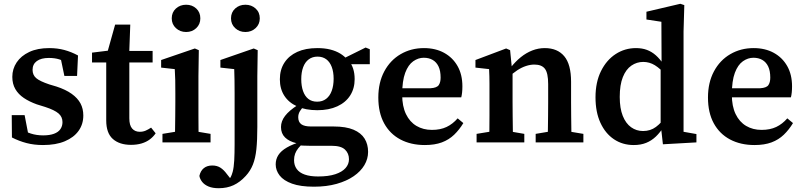

<svg xmlns="http://www.w3.org/2000/svg" viewBox="-20 -752 4243 1014"><path d="M207 14Q160 14 120 3.5Q80 -7 43 -26L42 -144H110L134 -19H86V-73Q114 -56 143.5 -46.5Q173 -37 208 -37Q242 -37 265 -45.5Q288 -54 299 -70Q310 -86 310 -107Q310 -135 289 -153Q268 -171 219 -187L174 -201Q135 -215 106 -234.5Q77 -254 61 -281.5Q45 -309 45 -346Q45 -388 68 -422.5Q91 -457 134.5 -477.5Q178 -498 240 -498Q283 -498 320 -488Q357 -478 392 -459L387 -351H320L297 -461H342V-414Q317 -431 293 -438.5Q269 -446 238 -446Q197 -446 174.5 -429.5Q152 -413 152 -383Q152 -356 171 -339.5Q190 -323 241 -306L278 -295Q327 -279 358.5 -256.5Q390 -234 405 -206Q420 -178 420 -142Q420 -96 395 -61Q370 -26 322.5 -6Q275 14 207 14Z M603 -422V-483H786V-422ZM672 13Q611 13 576 -18Q541 -49 541 -116Q541 -138 541 -158.5Q541 -179 541 -206V-422H466V-474L588 -489L541 -454L588 -622H668L662 -460L663 -444V-127Q663 -90 678 -73Q693 -56 718 -56Q735 -56 749 -62Q763 -68 778 -78L802 -48Q790 -30 771.5 -16Q753 -2 728 5.5Q703 13 672 13Z M838 0V-45L942 -62H991L1092 -45V0ZM903 0Q904 -25 904.5 -62.5Q905 -100 905.5 -140Q906 -180 906 -212V-260Q906 -300 905.5 -328.5Q905 -357 903 -387L831 -395V-435L1009 -496L1030 -487L1028 -350V-212Q1028 -180 1028 -140Q1028 -100 1028.5 -62.5Q1029 -25 1030 0ZM963 -583Q931 -583 909 -603.5Q887 -624 887 -655Q887 -687 909 -707Q931 -727 963 -727Q995 -727 1016.5 -707Q1038 -687 1038 -655Q1038 -624 1016.5 -603.5Q995 -583 963 -583Z M1135 242Q1103 242 1081.5 233Q1060 224 1048 209Q1036 194 1033 177Q1039 150 1056.5 136Q1074 122 1101 122Q1126 122 1144 133.5Q1162 145 1178 167L1212 210L1208 212H1187L1184 202Q1193 193 1198.5 183Q1204 173 1209 155Q1215 132 1217 95.5Q1219 59 1219 9.5Q1219 -40 1219 -106V-260Q1219 -300 1218.5 -328.5Q1218 -357 1217 -387L1144 -395V-435L1320 -496L1341 -487L1339 -350V-81Q1339 -12 1334 36Q1329 84 1315.5 117.5Q1302 151 1278 177Q1248 210 1213.5 226Q1179 242 1135 242ZM1276 -583Q1244 -583 1222 -603.5Q1200 -624 1200 -655Q1200 -687 1222 -707Q1244 -727 1276 -727Q1308 -727 1330 -707Q1352 -687 1352 -655Q1352 -624 1330 -603.5Q1308 -583 1276 -583Z M1638 234Q1567 234 1522.5 218Q1478 202 1457 175Q1436 148 1436 116Q1436 89 1450 67Q1464 45 1495 27Q1526 9 1574 -5L1583 3Q1567 16 1555.5 30.5Q1544 45 1538.5 60Q1533 75 1533 94Q1533 121 1547 140.5Q1561 160 1589.5 170Q1618 180 1660 180Q1715 180 1751 168Q1787 156 1805 135.5Q1823 115 1823 89Q1823 58 1802 38Q1781 18 1732 18H1618Q1597 18 1579 17Q1561 16 1545 13V4Q1507 -5 1485.5 -26Q1464 -47 1464 -81Q1464 -112 1485.5 -140Q1507 -168 1552 -197V-213L1592 -199Q1573 -180 1564 -165Q1555 -150 1555 -133Q1555 -108 1571 -96Q1587 -84 1623 -84H1742Q1807 -84 1847 -67Q1887 -50 1905.5 -20Q1924 10 1924 50Q1924 87 1904.5 120Q1885 153 1848 178.5Q1811 204 1758 219Q1705 234 1638 234ZM1656 -170Q1594 -170 1549.5 -190Q1505 -210 1481.5 -246.5Q1458 -283 1458 -333Q1458 -384 1482 -421Q1506 -458 1550 -478Q1594 -498 1656 -498Q1694 -498 1724 -490.5Q1754 -483 1777 -469Q1800 -455 1815 -436L1821 -433Q1837 -414 1845 -389.5Q1853 -365 1853 -334Q1853 -285 1829.5 -248Q1806 -211 1761.5 -190.5Q1717 -170 1656 -170ZM1655 -215Q1683 -215 1702.5 -230Q1722 -245 1732 -272.5Q1742 -300 1742 -336Q1742 -372 1732 -398.5Q1722 -425 1703 -439Q1684 -453 1657 -453Q1630 -453 1610.5 -438.5Q1591 -424 1581 -397Q1571 -370 1571 -334Q1571 -298 1580.5 -271Q1590 -244 1608.5 -229.5Q1627 -215 1655 -215ZM1783 -413V-444H1796L1911 -501L1933 -492V-413Z M2224 14Q2150 14 2094.5 -15.5Q2039 -45 2008.5 -101Q1978 -157 1978 -237Q1978 -316 2009.5 -375Q2041 -434 2096 -466Q2151 -498 2219 -498Q2280 -498 2325.5 -473Q2371 -448 2396.5 -403Q2422 -358 2422 -296Q2422 -279 2420.5 -264Q2419 -249 2416 -238H2038V-286H2254Q2287 -288 2297 -302.5Q2307 -317 2307 -342Q2307 -378 2296 -401Q2285 -424 2265 -435.5Q2245 -447 2218 -447Q2189 -447 2162.5 -428.5Q2136 -410 2120 -367.5Q2104 -325 2104 -252Q2104 -191 2124 -149.5Q2144 -108 2179.5 -87Q2215 -66 2261 -66Q2306 -66 2338.5 -81.5Q2371 -97 2397 -127L2427 -102Q2406 -67 2378.5 -40.5Q2351 -14 2313.5 0Q2276 14 2224 14Z M2497 0V-45L2601 -62H2650L2749 -45V0ZM2563 0Q2564 -25 2564.5 -62.5Q2565 -100 2565 -140Q2565 -180 2565 -212V-265Q2565 -292 2565 -311.5Q2565 -331 2564.5 -349Q2564 -367 2563 -387L2491 -395V-435L2653 -496L2674 -487L2685 -376L2687 -374V-212Q2687 -180 2687.5 -140Q2688 -100 2688.5 -62.5Q2689 -25 2690 0ZM2809 0V-45L2910 -62H2959L3061 -45V0ZM2872 0Q2873 -25 2873.5 -62Q2874 -99 2874.5 -139Q2875 -179 2875 -212V-308Q2875 -366 2858 -388.5Q2841 -411 2802 -411Q2781 -411 2758 -403.5Q2735 -396 2712 -381Q2689 -366 2664 -342L2657 -394H2676Q2702 -427 2730.5 -450Q2759 -473 2791 -485.5Q2823 -498 2857 -498Q2924 -498 2960 -455Q2996 -412 2996 -320V-212Q2996 -179 2996.5 -139Q2997 -99 2997.5 -62Q2998 -25 2999 0Z M3327 14Q3268 14 3222.5 -16.5Q3177 -47 3151 -103.5Q3125 -160 3125 -238Q3125 -318 3154 -376.5Q3183 -435 3231.5 -466.5Q3280 -498 3339 -498Q3371 -498 3396.5 -488.5Q3422 -479 3443.5 -460Q3465 -441 3485 -411H3511L3503 -350Q3467 -390 3438.5 -407.5Q3410 -425 3377 -425Q3343 -425 3314.5 -405.5Q3286 -386 3269.5 -345Q3253 -304 3253 -240Q3253 -180 3269 -140Q3285 -100 3313 -80Q3341 -60 3376 -60Q3415 -60 3444 -81.5Q3473 -103 3503 -145L3512 -84H3486Q3467 -53 3444 -31Q3421 -9 3392.5 2.5Q3364 14 3327 14ZM3481 10 3470 -88 3469 -90V-398L3474 -408L3473 -637L3394 -649V-690L3573 -732L3594 -725L3590 -586V-56L3658 -44V0Z M3965 14Q3891 14 3835.5 -15.5Q3780 -45 3749.5 -101Q3719 -157 3719 -237Q3719 -316 3750.5 -375Q3782 -434 3837 -466Q3892 -498 3960 -498Q4021 -498 4066.5 -473Q4112 -448 4137.5 -403Q4163 -358 4163 -296Q4163 -279 4161.5 -264Q4160 -249 4157 -238H3779V-286H3995Q4028 -288 4038 -302.5Q4048 -317 4048 -342Q4048 -378 4037 -401Q4026 -424 4006 -435.5Q3986 -447 3959 -447Q3930 -447 3903.5 -428.5Q3877 -410 3861 -367.5Q3845 -325 3845 -252Q3845 -191 3865 -149.5Q3885 -108 3920.5 -87Q3956 -66 4002 -66Q4047 -66 4079.5 -81.5Q4112 -97 4138 -127L4168 -102Q4147 -67 4119.5 -40.5Q4092 -14 4054.5 0Q4017 14 3965 14Z"/></svg>

Font: Source Serif 4 18pt SemiBold
Style: Regular
Weight: 600
Designer: Frank Grießhammer
Foundry: Adobe Systems Incorporated
Version: Version 4.004;hotconv 1.0.116;makeotfexe 2.5.65601